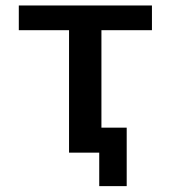

<svg xmlns="http://www.w3.org/2000/svg" viewBox="-20 -542 603 683"><path d="M430.7 -87.9V120.1H333V1H297.9H225.6V-434.6H46.9V-522.5H520.5V-434.6H340.8V-87.9Z"/></svg>

Font: Gen Shin Gothic Medium
Style: Regular
Weight: 500
Designer: [Source Han Sans]
Ryoko NISHIZUKA  (kana & ideographs); Paul D. Hunt (Latin, Greek & Cyrillic); Wenlong ZHANG  (bopomofo
Version: Version 1.002.20150607